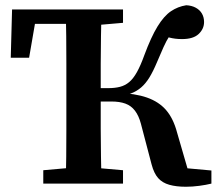

<svg xmlns="http://www.w3.org/2000/svg" viewBox="-20 -700 831 732"><path d="M689 12Q652 12 625.5 4.5Q599 -3 583 -21Q567 -39 558 -73L517 -229Q509 -259 494.5 -278Q480 -297 458 -305Q436 -313 405 -313H302V-364H393Q418 -364 437.5 -369Q457 -374 472.5 -387Q488 -400 502 -425Q516 -450 530 -489Q556 -559 580.5 -599Q605 -639 631.5 -657Q658 -675 690 -680Q711 -679 726.5 -670.5Q742 -662 750 -648Q758 -634 758 -616Q758 -590 737.5 -570.5Q717 -551 674 -551Q647 -551 625 -557Q603 -563 588 -570L656 -602Q639 -583 626.5 -563.5Q614 -544 603.5 -520.5Q593 -497 579 -464Q564 -428 549.5 -404.5Q535 -381 518 -366.5Q501 -352 480 -344Q459 -336 431 -331L427 -346Q495 -344 540.5 -328Q586 -312 613.5 -280Q641 -248 655 -195L702 -33L643 -63L786 -50V0Q766 5 739.5 8.5Q713 12 689 12ZM230 0Q232 -51 232.5 -102Q233 -153 233 -205Q233 -257 233 -309V-355Q233 -407 233 -458.5Q233 -510 232.5 -561.5Q232 -613 230 -664H367Q366 -614 365 -562Q364 -510 364 -456.5Q364 -403 364 -347V-317Q364 -262 364 -208.5Q364 -155 365 -103.5Q366 -52 367 0ZM21 -480 26 -664H293V-609H64L122 -660L91 -480ZM145 0V-51L281 -63H312L449 -51V0ZM299 -601V-664H449V-613L310 -601Z"/></svg>

Font: Source Serif 4 18pt SemiBold
Style: Regular
Weight: 600
Designer: Frank Grießhammer
Foundry: Adobe Systems Incorporated
Version: Version 4.004;hotconv 1.0.116;makeotfexe 2.5.65601